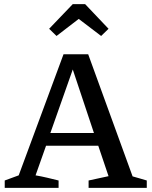

<svg xmlns="http://www.w3.org/2000/svg" viewBox="-20 -914 737 934"><path d="M625 -56Q643 -51 660 -46Q677 -41 694 -36V0H411V-36L508 -57L458 -205H204L153 -61Q182 -56 209.5 -49.5Q237 -43 265 -36V0H3V-36L71 -61L289 -650H409ZM225 -267H437L334 -576ZM394 -894 508 -774 472 -739 363 -822 255 -739 219 -774 334 -894Z"/></svg>

Font: Piazzolla Medium
Style: Regular
Weight: 500
Designer: Juan Pablo del Peral
Foundry: Huerta Tipografica
Version: Version 1.330